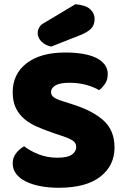

<svg xmlns="http://www.w3.org/2000/svg" viewBox="-20 -871 591 907"><path d="M237 -241Q193 -256 157 -271.5Q121 -287 95 -309Q69 -331 54.5 -361.5Q40 -392 40 -436Q40 -521 105.5 -572Q171 -623 289 -623Q332 -623 369 -617Q406 -611 432.5 -598.5Q459 -586 474 -566.5Q489 -547 489 -521Q489 -495 477 -476.5Q465 -458 448 -445Q426 -459 389 -469.5Q352 -480 308 -480Q263 -480 242 -467.5Q221 -455 221 -436Q221 -421 234 -411.5Q247 -402 273 -394L326 -377Q420 -347 470.5 -300.5Q521 -254 521 -174Q521 -89 454 -36.5Q387 16 257 16Q211 16 171.5 8.5Q132 1 102.5 -13.5Q73 -28 56.5 -49.5Q40 -71 40 -99Q40 -128 57 -148.5Q74 -169 94 -180Q122 -158 162.5 -142Q203 -126 251 -126Q300 -126 320 -141Q340 -156 340 -176Q340 -196 324 -206.5Q308 -217 279 -227ZM336 -851Q385 -847 406 -827.5Q427 -808 427 -782Q427 -753 410.5 -736Q394 -719 359 -705L222 -651Q193 -657 175.5 -675Q158 -693 158 -715Q158 -729 165.5 -742Q173 -755 189 -763Z"/></svg>

Font: BALOOCHETTANREGULAR
Style: Book
Weight: 400
Designer: Maithili Shingre and Ek Type
Foundry: Ek Type
Version: Version 1.100;PS 1.000;hotconv 1.0.88;makeotf.lib2.5.647800;